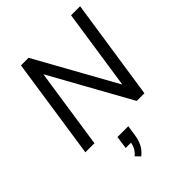

<svg xmlns="http://www.w3.org/2000/svg" viewBox="-275 -862 1290 1290"><g transform="rotate(-45 370.0 -217.0)"><path d="M52 0 159 -719H231L559 -129H547L635 -719H721L613 0H540L213 -589H226L138 0ZM298 285 267 253Q293 231 303 208.5Q313 186 317 159L334 171H264L277 80H380L369 152Q363 194 347 226.5Q331 259 298 285Z"/></g></svg>

Font: Nunitoga
Style: Medium Italic
Weight: 500
Italic angle: -9°
Designer: Vernon Adams
Foundry: Vernon Adams
Version: Version 1.0